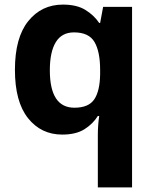

<svg xmlns="http://www.w3.org/2000/svg" viewBox="-20 -576 673 836"><path d="M406 11Q406 -31 412 -71H406Q385 -37 348 -13.5Q311 10 251 10Q159 10 102 -61.5Q45 -133 45 -272Q45 -412 103 -484Q161 -556 254 -556Q314 -556 351.5 -533Q389 -510 412 -476H416L429 -546H555V240H406ZM304 -107Q366 -107 390.5 -143.5Q415 -180 416 -253V-271Q416 -351 391.5 -393Q367 -435 302 -435Q249 -435 223 -392.5Q197 -350 197 -270Q197 -107 304 -107Z"/></svg>

Font: Noto Sans Balinese
Style: Bold
Weight: 700
Designer: Aditya Bayu, David Williams
Foundry: David Williams
Version: Version 2.005; ttfautohint (v1.8.4.7-5d5b)